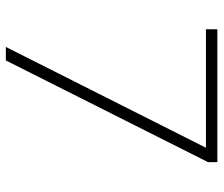

<svg xmlns="http://www.w3.org/2000/svg" viewBox="-72 -672 745 640"><g transform="rotate(90 300.0 -352.5)"><path d="M78 -705H521V-674L182 0H137L473 -667H78Z"/></g></svg>

Font: wassup Sans
Style: Light
Weight: 200
Version: Version 2.001